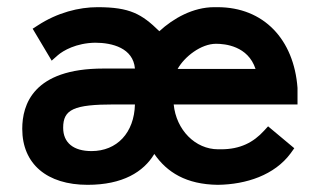

<svg xmlns="http://www.w3.org/2000/svg" viewBox="-20 -505 889 535"><path d="M356 -214C354 -135 306 -84 235 -84C185 -84 156 -107 156 -149C156 -200 185 -214 299 -214ZM586 -485H577C518 -485 463 -454 424 -418C375 -466 342 -485 252 -485C200 -485 140 -470 85 -434L71 -425L124 -336L141 -351C156 -364 192 -385 245 -386C293 -386 351 -371 356 -314H268C72 -314 42 -213 42 -146C42 -48 111 10 224 10C322 10 380 -26 410 -76C445 -25 499 9 587 10C666 9 745 -17 790 -78L800 -92L727 -153L716 -141C686 -108 649 -89 596 -89H588C524 -89 471 -143 464 -214H809V-260C799 -395 715 -485 586 -485ZM475 -313C494 -347 540 -383 582 -383C607 -383 671 -377 692 -313Z"/></svg>

Font: Mint Spirit
Style: Bold
Weight: 700
Designer: HARENDAL Hirwen
Foundry: Arkandis Digital Foundry.
Version: Version 1.004;FFEdit